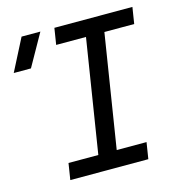

<svg xmlns="http://www.w3.org/2000/svg" viewBox="-177 -829 884 927"><g transform="rotate(-15 265.5 -365.0)"><path d="M-69 -570H17L107 -730H13ZM61 0H451L464 -82H315L405 -648H554L567 -730H177L164 -648H313L223 -82H74Z"/></g></svg>

Font: JetBrains Mono
Style: Italic
Weight: 400
Italic angle: -9°
Monospace: yes
Designer: Philipp Nurullin, Konstantin Bulenkov
Foundry: JetBrains
Version: Version 2.305